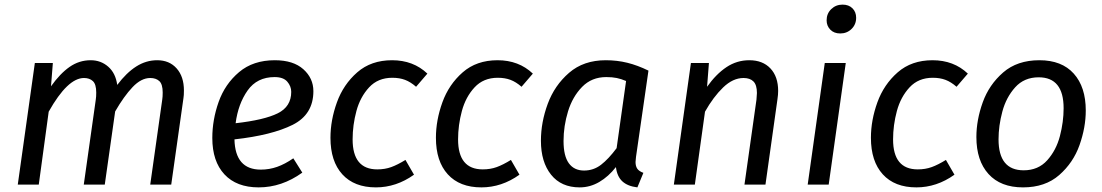

<svg xmlns="http://www.w3.org/2000/svg" viewBox="-20 -800 4777 832"><path d="M777 -408Q777 -386 775 -375L722 0H631L683 -368Q685 -380 685 -399Q685 -435 670.5 -448.5Q656 -462 631 -462Q592 -462 554.5 -422.5Q517 -383 479 -317L434 0H343L395 -368Q397 -380 397 -399Q397 -435 382.5 -448.5Q368 -462 344 -462Q273 -462 191 -316L148 0H57L131 -527H209L201 -426Q240 -481 281.5 -510Q323 -539 373 -539Q417 -539 449 -511Q481 -483 488 -432Q528 -485 570.5 -512Q613 -539 661 -539Q714 -539 745.5 -503.5Q777 -468 777 -408Z M996 -196Q999 -65 1110 -65Q1147 -65 1181 -77Q1215 -89 1251 -114L1290 -52Q1201 12 1101 12Q1005 12 952.5 -44.5Q900 -101 900 -202Q900 -281 927.5 -358.5Q955 -436 1016 -487.5Q1077 -539 1171 -539Q1251 -539 1294.5 -500Q1338 -461 1338 -405Q1338 -304 1248 -259Q1158 -214 996 -196ZM1242 -402Q1242 -426 1225 -446Q1208 -466 1170 -466Q1094 -466 1053 -408Q1012 -350 1001 -266Q1125 -280 1183.5 -309Q1242 -338 1242 -402Z M1832 -481 1783 -424Q1759 -445 1735 -454Q1711 -463 1680 -463Q1618 -463 1579.5 -421.5Q1541 -380 1524.5 -319Q1508 -258 1508 -196Q1508 -66 1615 -66Q1648 -66 1675.5 -76Q1703 -86 1737 -107L1774 -43Q1697 12 1609 12Q1515 12 1463.5 -44.5Q1412 -101 1412 -203Q1412 -279 1440 -356.5Q1468 -434 1528 -486.5Q1588 -539 1679 -539Q1771 -539 1832 -481Z M2289 -481 2240 -424Q2216 -445 2192 -454Q2168 -463 2137 -463Q2075 -463 2036.5 -421.5Q1998 -380 1981.5 -319Q1965 -258 1965 -196Q1965 -66 2072 -66Q2105 -66 2132.5 -76Q2160 -86 2194 -107L2231 -43Q2154 12 2066 12Q1972 12 1920.5 -44.5Q1869 -101 1869 -203Q1869 -279 1897 -356.5Q1925 -434 1985 -486.5Q2045 -539 2136 -539Q2228 -539 2289 -481Z M2790 -494 2736 -120Q2734 -104 2734 -98Q2734 -80 2741.5 -69Q2749 -58 2768 -51L2742 12Q2700 7 2677 -14Q2654 -35 2649 -76Q2617 -35 2577 -11.5Q2537 12 2492 12Q2412 12 2368 -43Q2324 -98 2324 -190Q2324 -270 2353.5 -350Q2383 -430 2446 -484.5Q2509 -539 2605 -539Q2654 -539 2698.5 -528Q2743 -517 2790 -494ZM2422 -189Q2422 -124 2445 -92.5Q2468 -61 2511 -61Q2552 -61 2584.5 -86Q2617 -111 2652 -158L2693 -449Q2672 -458 2652.5 -462Q2633 -466 2607 -466Q2544 -466 2502.5 -423.5Q2461 -381 2441.5 -317.5Q2422 -254 2422 -189Z M3352 -406Q3352 -390 3349 -370L3297 0H3206L3258 -368Q3260 -390 3260 -397Q3260 -432 3245 -447Q3230 -462 3202 -462Q3156 -462 3113.5 -421Q3071 -380 3035 -316L2991 0H2900L2974 -527H3052L3044 -424Q3083 -479 3128 -509Q3173 -539 3227 -539Q3285 -539 3318.5 -503.5Q3352 -468 3352 -406Z M3571 0H3480L3554 -527H3645ZM3562 -712Q3562 -741 3582 -760.5Q3602 -780 3631 -780Q3658 -780 3674 -764Q3690 -748 3690 -723Q3690 -694 3670 -674.5Q3650 -655 3621 -655Q3594 -655 3578 -671.5Q3562 -688 3562 -712Z M4174 -481 4125 -424Q4101 -445 4077 -454Q4053 -463 4022 -463Q3960 -463 3921.5 -421.5Q3883 -380 3866.5 -319Q3850 -258 3850 -196Q3850 -66 3957 -66Q3990 -66 4017.5 -76Q4045 -86 4079 -107L4116 -43Q4039 12 3951 12Q3857 12 3805.5 -44.5Q3754 -101 3754 -203Q3754 -279 3782 -356.5Q3810 -434 3870 -486.5Q3930 -539 4021 -539Q4113 -539 4174 -481Z M4211 -206Q4211 -280 4238.5 -356.5Q4266 -433 4327 -486Q4388 -539 4484 -539Q4581 -539 4633 -481Q4685 -423 4685 -321Q4685 -248 4658 -171.5Q4631 -95 4570 -41.5Q4509 12 4413 12Q4316 12 4263.5 -46Q4211 -104 4211 -206ZM4589 -331Q4589 -465 4481 -465Q4418 -465 4379 -421.5Q4340 -378 4323.5 -316.5Q4307 -255 4307 -196Q4307 -62 4416 -62Q4479 -62 4518 -105.5Q4557 -149 4573 -210.5Q4589 -272 4589 -331Z"/></svg>

Font: Fira Sans
Style: Italic
Weight: 400
Italic angle: -8°
Designer: bBox Type GmbH & Carrois Corporate GbR & Edenspiekermann AG
Foundry: bBox Type GmbH & Carrois Corporate GbR & Edenspiekermann AG
Version: Version 4.301